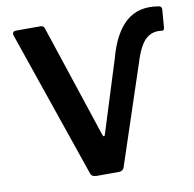

<svg xmlns="http://www.w3.org/2000/svg" viewBox="-82 -825 915 907"><g transform="rotate(-10 375.5 -371.0)"><path d="M736 -738Q751 -736 751 -722L744 -634Q743 -619 729 -622Q685 -628 654 -599.5Q623 -571 599 -492L442 -19Q436 0 414 0H309Q285 0 280 -18L38 -721Q35 -730 39 -736Q43 -742 52 -742H171Q186 -742 190 -727L369 -187Q372 -178 376 -178.5Q380 -179 382 -188L490 -532Q521 -648 581 -701Q641 -754 736 -738Z"/></g></svg>

Font: Libre Franklin SemiBold
Style: Regular
Weight: 600
Designer: Pablo Impallari, Rodrigo Fuenzalida, Nhung Nguyen
Foundry: Impallari Type
Version: Version 3.000